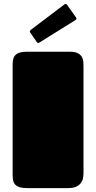

<svg xmlns="http://www.w3.org/2000/svg" viewBox="-20 -967 495 987"><path d="M44.9 -632.8Q44.9 -649.9 47.9 -662.6Q50.8 -675.3 59.1 -683.8Q67.4 -692.4 82 -696.8Q96.7 -701.2 120.1 -701.2H337.9Q366.2 -701.2 381.1 -692.9Q396 -684.6 402.1 -672.1Q408.2 -659.7 408.7 -645.8Q409.2 -631.8 409.2 -620.1V-79.1Q409.2 -67.9 407.2 -54.2Q405.3 -40.5 397.5 -28.6Q389.6 -16.6 373.5 -8.3Q357.4 0 329.1 0H120.1Q96.7 0 82 -4.4Q67.4 -8.8 59.1 -17.1Q50.8 -25.4 47.9 -38.1Q44.9 -50.8 44.9 -67.9ZM183.6 -749Q181.6 -748 180.2 -747.1Q178.7 -746.1 177.2 -746.1Q171.9 -746.1 168.9 -751L136.2 -798.8Q133.3 -802.2 133.3 -805.7Q133.3 -809.1 137.7 -813L310.5 -943.8Q314 -946.8 317.4 -946.8Q320.8 -946.8 324.7 -942.4L369.6 -878.9Q373 -875 373 -871.6Q373 -867.2 368.7 -864.3Z"/></svg>

Font: Fascinate Cyrillic
Style: Regular
Weight: 900
Designer: Denis Ignatov
Foundry: Astigmatic (AOETI)
Version: Version 1.00 November 30, 2018, initial release